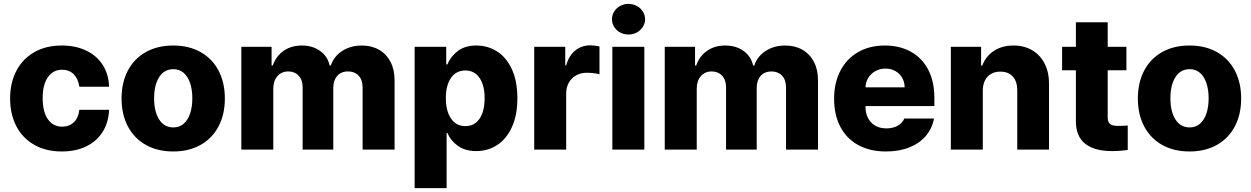

<svg xmlns="http://www.w3.org/2000/svg" viewBox="-20 -772 6458 991"><path d="M32.2 -263.7Q32.2 -344.7 64.5 -406.5Q96.7 -468.3 157 -502.7Q217.3 -537.1 298.8 -537.1Q370.6 -537.1 425.3 -510.7Q480 -484.4 510.5 -436.3Q541 -388.2 543 -324.2H389.6Q383.8 -365.2 360.6 -388.7Q337.4 -412.1 300.8 -412.1Q254.4 -412.1 227.3 -373.8Q200.2 -335.4 200.2 -265.6Q200.2 -194.8 227.1 -156.5Q253.9 -118.2 300.8 -118.2Q336.9 -118.2 360.8 -140.9Q384.8 -163.6 389.6 -205.1H543Q540.5 -140.6 510.3 -92Q480 -43.5 425.8 -16.8Q371.6 9.8 298.8 9.8Q216.8 9.8 156.5 -24.7Q96.2 -59.1 64.2 -120.8Q32.2 -182.6 32.2 -263.7Z M607.4 -263.7Q607.4 -345.2 639.6 -407Q671.9 -468.8 732.2 -502.9Q792.5 -537.1 874 -537.1Q955.6 -537.1 1015.9 -502.9Q1076.2 -468.8 1108.4 -407Q1140.6 -345.2 1140.6 -263.7Q1140.6 -182.1 1108.4 -120.4Q1076.2 -58.6 1015.9 -24.4Q955.6 9.8 874 9.8Q792.5 9.8 732.2 -24.4Q671.9 -58.6 639.6 -120.4Q607.4 -182.1 607.4 -263.7ZM972.7 -264.6Q972.7 -309.1 961.2 -343.3Q949.7 -377.4 927.7 -396.2Q905.8 -415 875 -415Q827.6 -415 801.5 -374Q775.4 -333 775.4 -264.6Q775.4 -196.3 801.5 -155.3Q827.6 -114.3 875 -114.3Q905.8 -114.3 927.7 -133.1Q949.7 -151.9 961.2 -186Q972.7 -220.2 972.7 -264.6Z M1225.6 -530.3H1381.8V-433.6H1387.7Q1404.8 -482.4 1444.1 -509.8Q1483.4 -537.1 1538.1 -537.1Q1593.3 -537.1 1632.3 -509Q1671.4 -481 1681.6 -433.6H1687.5Q1703.1 -481 1746.3 -509Q1789.6 -537.1 1847.7 -537.1Q1897.5 -537.1 1935.8 -515.4Q1974.1 -493.7 1995.4 -453.1Q2016.6 -412.6 2016.6 -357.4V0H1851.6V-320.3Q1851.6 -359.9 1830.8 -381.6Q1810.1 -403.3 1776.4 -403.3Q1740.7 -403.3 1720.5 -380.1Q1700.2 -356.9 1700.2 -318.4V0H1542V-322.3Q1542 -359.4 1521.5 -381.3Q1501 -403.3 1467.8 -403.3Q1433.1 -403.3 1411.9 -378.9Q1390.6 -354.5 1390.6 -314.5V0H1225.6Z M2120.1 -530.3H2283.2V-439.5H2289.1Q2306.2 -481 2343.3 -509Q2380.4 -537.1 2438.5 -537.1Q2496.6 -537.1 2544.7 -507.1Q2592.8 -477.1 2621.6 -415.5Q2650.4 -354 2650.4 -264.6Q2650.4 -177.7 2622.3 -116.2Q2594.2 -54.7 2546.1 -23.4Q2498 7.8 2438.5 7.8Q2381.3 7.8 2343.8 -18.8Q2306.2 -45.4 2289.1 -85.9H2285.2V199.2H2120.1ZM2381.8 -121.1Q2429.7 -121.1 2455.6 -159.9Q2481.4 -198.7 2481.4 -265.6Q2481.4 -331.1 2455.3 -369.6Q2429.2 -408.2 2381.8 -408.2Q2334.5 -408.2 2307.9 -370.1Q2281.2 -332 2281.2 -265.6Q2281.2 -199.2 2307.9 -160.2Q2334.5 -121.1 2381.8 -121.1Z M2737.3 -530.3H2897.5V-434.6H2902.3Q2916.5 -485.4 2949.5 -511.7Q2982.4 -538.1 3027.3 -538.1Q3046.9 -538.1 3074.2 -532.2V-388.7Q3063 -392.1 3043.9 -394.3Q3024.9 -396.5 3008.8 -396.5Q2978 -396.5 2953.9 -383.1Q2929.7 -369.6 2916 -345.5Q2902.3 -321.3 2902.3 -290V0H2737.3Z M3140.6 -530.3H3305.7V0H3140.6ZM3138.7 -672.9Q3138.7 -694.3 3150.1 -712.6Q3161.6 -731 3181.2 -741.5Q3200.7 -752 3223.6 -752Q3246.6 -752 3266.4 -741.5Q3286.1 -731 3297.9 -712.6Q3309.6 -694.3 3309.6 -672.9Q3309.6 -651.4 3297.9 -633.1Q3286.1 -614.7 3266.4 -604.2Q3246.6 -593.8 3223.6 -593.8Q3200.7 -593.8 3181.2 -604.2Q3161.6 -614.7 3150.1 -633.1Q3138.7 -651.4 3138.7 -672.9Z M3411.1 -530.3H3567.4V-433.6H3573.2Q3590.3 -482.4 3629.6 -509.8Q3668.9 -537.1 3723.6 -537.1Q3778.8 -537.1 3817.9 -509Q3856.9 -481 3867.2 -433.6H3873Q3888.7 -481 3931.9 -509Q3975.1 -537.1 4033.2 -537.1Q4083 -537.1 4121.3 -515.4Q4159.7 -493.7 4180.9 -453.1Q4202.1 -412.6 4202.1 -357.4V0H4037.1V-320.3Q4037.1 -359.9 4016.4 -381.6Q3995.6 -403.3 3961.9 -403.3Q3926.3 -403.3 3906 -380.1Q3885.7 -356.9 3885.7 -318.4V0H3727.5V-322.3Q3727.5 -359.4 3707 -381.3Q3686.5 -403.3 3653.3 -403.3Q3618.7 -403.3 3597.4 -378.9Q3576.2 -354.5 3576.2 -314.5V0H3411.1Z M4285.2 -262.7Q4285.2 -344.2 4317.4 -406.5Q4349.6 -468.8 4408.9 -502.9Q4468.3 -537.1 4546.9 -537.1Q4622.1 -537.1 4679.9 -505.9Q4737.8 -474.6 4770.3 -413.6Q4802.7 -352.5 4802.7 -266.6V-224.6H4447.3V-221.7Q4447.3 -170.4 4476.6 -139.9Q4505.9 -109.4 4555.7 -109.4Q4588.9 -109.4 4613 -122.8Q4637.2 -136.2 4647.5 -160.2H4800.8Q4791 -108.4 4758.3 -70.1Q4725.6 -31.7 4673.1 -11Q4620.6 9.8 4552.7 9.8Q4470.2 9.8 4409.9 -23.2Q4349.6 -56.2 4317.4 -117.4Q4285.2 -178.7 4285.2 -262.7ZM4649.4 -321.3Q4648.9 -349.1 4636.2 -371.1Q4623.5 -393.1 4601.1 -405.5Q4578.6 -418 4550.8 -418Q4522 -418 4498.8 -405.3Q4475.6 -392.6 4461.9 -370.6Q4448.2 -348.6 4447.3 -321.3Z M5052.7 0H4887.7V-530.3H5043.9V-433.6H5049.8Q5068.4 -482.4 5110.6 -509.8Q5152.8 -537.1 5210.9 -537.1Q5266.1 -537.1 5307.9 -512.5Q5349.6 -487.8 5372.3 -442.6Q5395 -397.5 5394.5 -337.9V0H5230.5V-306.6Q5230.5 -351.6 5207.5 -377Q5184.6 -402.3 5143.6 -402.3Q5102.1 -402.3 5077.4 -376Q5052.7 -349.6 5052.7 -303.7Z M5793.9 -409.2H5697.3V-166Q5697.3 -140.6 5710.4 -131.3Q5723.6 -122.1 5751 -122.1Q5771.5 -122.1 5800.8 -124V2Q5778.8 4.9 5761.5 6.3Q5744.1 7.8 5718.8 7.8Q5628.9 7.8 5580.8 -30.5Q5532.7 -68.8 5533.2 -147.5V-409.2H5461.9V-530.3H5533.2V-657.2H5697.3V-530.3H5793.9Z M5853 -263.7Q5853 -345.2 5885.3 -407Q5917.5 -468.8 5977.8 -502.9Q6038.1 -537.1 6119.6 -537.1Q6201.2 -537.1 6261.5 -502.9Q6321.8 -468.8 6354 -407Q6386.2 -345.2 6386.2 -263.7Q6386.2 -182.1 6354 -120.4Q6321.8 -58.6 6261.5 -24.4Q6201.2 9.8 6119.6 9.8Q6038.1 9.8 5977.8 -24.4Q5917.5 -58.6 5885.3 -120.4Q5853 -182.1 5853 -263.7ZM6218.3 -264.6Q6218.3 -309.1 6206.8 -343.3Q6195.3 -377.4 6173.3 -396.2Q6151.4 -415 6120.6 -415Q6073.2 -415 6047.1 -374Q6021 -333 6021 -264.6Q6021 -196.3 6047.1 -155.3Q6073.2 -114.3 6120.6 -114.3Q6151.4 -114.3 6173.3 -133.1Q6195.3 -151.9 6206.8 -186Q6218.3 -220.2 6218.3 -264.6Z"/></svg>

Font: Pretendard Std ExtraBold
Style: Regular
Weight: 800
Designer: Base glyphs from Inter by Rasmus Andersson; Hangeul glyphs from Noto Sans CJK(Source Han Sans) by Jang Soo-young and Kan
Foundry: Kil Hyung-jin
Version: Version 1.309